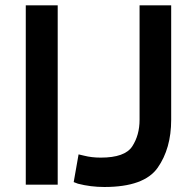

<svg xmlns="http://www.w3.org/2000/svg" viewBox="-20 -708 738 736"><path d="M78.8 0H201.2V-687.5H78.8ZM515 -248.8Q515 -190 486.9 -146.9Q458.8 -103.8 366.2 -103.8Q331.2 -103.8 302.5 -111.2L281.2 -116.2L262.5 -10L278.8 -3.8Q327.5 8.8 380 8.8Q532.5 8.8 584.4 -65Q636.2 -138.8 636.2 -248.8V-687.5H515Z"/></svg>

Font: Cambay
Style: Bold
Weight: 700
Designer: Pooja Saxena
Foundry: Pooja Saxena
Version: Version 1.096;PS 001.096;hotconv 1.0.70;makeotf.lib2.5.58329